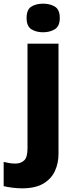

<svg xmlns="http://www.w3.org/2000/svg" viewBox="-78 -787 412 1047"><path d="M42 240Q18 240 -10.5 236.5Q-39 233 -58 228V96Q-41 100 -26 102.5Q-11 105 7 105Q34 105 53 88.5Q72 72 72 22V-549H241V53Q241 103 221.5 145.5Q202 188 158.5 214Q115 240 42 240ZM67 -689Q67 -735 93 -751Q119 -767 157 -767Q194 -767 221 -751Q248 -735 248 -689Q248 -644 221 -627.5Q194 -611 157 -611Q119 -611 93 -627.5Q67 -644 67 -689Z"/></svg>

Font: Noto Sans Cham ExtraBold
Style: Regular
Weight: 800
Version: Version 2.002